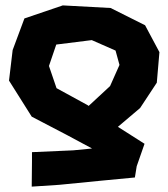

<svg xmlns="http://www.w3.org/2000/svg" viewBox="-20 -527 628 718"><path d="M98.6 170.9 202.1 164.1 361.3 148.4 484.4 136.7 491.2 94.7 520.5 10.7 420.9 -52.7 503.9 -123 566.4 -217.8 576.2 -332 522.5 -432.6 393.6 -497.1 214.8 -506.8 71.3 -458 27.3 -339.8 13.7 -225.6 98.6 -90.8 231.4 -21.5 324.2 28.3 253.9 35.2 99.6 42V76.2ZM307.6 -133.8 191.4 -197.3 163.1 -280.3 190.4 -360.4 323.2 -377 412.1 -337.9 426.8 -284.2 391.6 -205.1 311.5 -130.9Z"/></svg>

Font: MaokenAssortedSans-TC
Style: Regular
Weight: 500
Version: Version 0.83